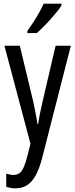

<svg xmlns="http://www.w3.org/2000/svg" viewBox="-20 -786 410 1046"><path d="M4 -537H88L161 -233Q165 -214 169 -194Q173 -174 177 -153Q181 -132 184 -111H188Q192 -139 198 -169Q204 -199 212 -233L283 -537H366L208 81Q193 136 173.5 171Q154 206 127.5 223Q101 240 64 240Q52 240 40 238Q28 236 14 232V160Q24 163 34 165Q44 167 53 167Q73 167 86 157.5Q99 148 109 125.5Q119 103 129 65L146 -3ZM315 -757Q306 -741 289.5 -721Q273 -701 254 -679.5Q235 -658 215.5 -639Q196 -620 181 -606H129V-617Q148 -644 164.5 -669.5Q181 -695 194.5 -719.5Q208 -744 218 -766H315Z"/></svg>

Font: Noto Sans Thai ExtraCondensed
Style: Regular
Weight: 400
Width: 2
Designer: Monotype Design Team
Foundry: Monotype Imaging Inc.
Version: Version 2.002